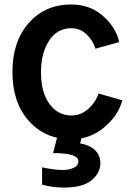

<svg xmlns="http://www.w3.org/2000/svg" viewBox="-20 -601 582 853"><path d="M35.2 -281.2Q35.2 -417 107.9 -499Q180.7 -581.1 295.9 -581.1Q379.9 -581.1 437.5 -530.3Q495.1 -479.5 509.8 -414.1L404.3 -384.8Q392.6 -421.9 364.3 -448.7Q335.9 -475.6 296.9 -475.6Q233.4 -475.6 197.8 -419.9Q162.1 -364.3 162.1 -281.2Q162.1 -189.5 200.2 -138.7Q238.3 -87.9 296.9 -87.9Q339.8 -87.9 372.6 -117.7Q405.3 -147.5 418 -185.5L523.4 -155.3Q504.9 -86.9 442.4 -34.7Q379.9 17.6 295.9 17.6Q180.7 17.6 107.9 -64Q35.2 -145.5 35.2 -281.2ZM167 142.6Q223.6 154.3 259.8 154.3Q284.2 154.3 306.2 145Q328.1 135.7 328.1 115.2Q328.1 79.1 215.8 79.1L240.2 -15.6H350.6L335.9 36.1Q377.9 43 401.9 65.9Q425.8 88.9 425.8 124Q425.8 168 386.2 200.2Q346.7 232.4 263.7 232.4Q217.8 232.4 167 219.7Z"/></svg>

Font: Gothic A1
Style: Bold
Weight: 700
Version: Version 2.50